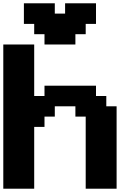

<svg xmlns="http://www.w3.org/2000/svg" viewBox="-20 -1145 852 1165"><path d="M500 0H687.5V-500H625V-562.5H562.5V-625H250V-562.5H187.5V-875H0V0H187.5V-375H250V-437.5H312.5V-500H437.5V-437.5H500ZM250 -875H437.5V-937.5H500V-1000H562.5V-1125H375V-1062.5H312.5V-1125H125V-1000H187.5V-937.5H250Z"/></svg>

Font: Faithful 32x
Style: Semibold
Weight: 400
Foundry: Faithful Resource Pack
Version: Version 1.0; January 27, 2023